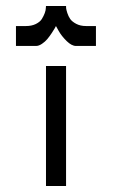

<svg xmlns="http://www.w3.org/2000/svg" viewBox="-20 -620 406 640"><path d="M133.3 0V-399.9H200.2V0ZM33.2 -466.8V-533.2H66.9Q85.4 -533.2 99.4 -540Q113.3 -546.9 119.4 -556.6Q125.5 -566.4 129.2 -576.4Q132.8 -586.4 132.8 -593.3L133.3 -600.1H200.2Q200.2 -597.2 200.4 -592.8Q200.7 -588.4 204.3 -576.9Q208 -565.4 214.1 -556.6Q220.2 -547.9 234.1 -540.5Q248 -533.2 266.6 -533.2H299.8V-466.8H233.4Q218.8 -466.8 201.9 -483.4Q185.1 -500 175.8 -516.6L166.5 -533.2Q165 -530.3 162.6 -525.9Q160.2 -521.5 152.6 -510Q145 -498.5 137.7 -489.7Q130.4 -481 119.9 -473.9Q109.4 -466.8 100.1 -466.8Z"/></svg>

Font: Malkor
Style: Regular
Weight: 400
Version: Version 1.3